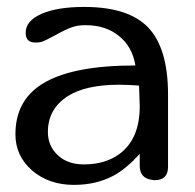

<svg xmlns="http://www.w3.org/2000/svg" viewBox="-20 -520 549 540"><path d="M316.4 -87.4Q373 -129.4 373 -221.2L371.1 -279.3Q341.3 -281.7 314.9 -281.7Q221.2 -281.7 170.4 -249.5Q114.7 -213.4 114.7 -148.9Q114.7 -108.9 143.1 -83Q170.9 -57.6 215.8 -57.6Q276.4 -57.6 316.4 -87.4ZM397.5 -441.9Q452.6 -383.3 452.6 -253.9V-50.8Q452.6 -13.2 415 -13.2L406.7 -14.2Q373.5 -19 373 -52.7V-87.4Q335.4 -45.4 298.3 -25.4Q250 0 188 0Q117.7 0 70.3 -40.5Q23.4 -81.5 23.4 -142.1Q23.4 -236.3 97.7 -283.2Q180.2 -335.9 360.8 -335.9Q352.5 -388.2 314.9 -418.5Q277.8 -449.2 220.7 -449.2Q198.7 -449.2 183.6 -443.8Q168 -439 136.2 -421.4Q109.9 -407.2 101.1 -403.8Q92.3 -400.4 81.5 -400.4Q69.3 -400.4 63.5 -403.8Q52.2 -410.2 52.2 -427.7Q52.2 -461.4 96.7 -481Q141.1 -500.5 216.8 -500.5Q342.3 -500.5 397.5 -441.9Z"/></svg>

Font: inglobal
Style: Regular
Weight: 400
Designer: Andrey Kochetov, Denis Davydov, Evgeny Yurtaev
Foundry: inglobal
Version: Version 1.00 September 25, 2014, initial release